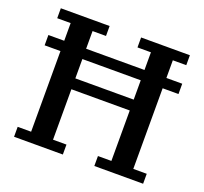

<svg xmlns="http://www.w3.org/2000/svg" viewBox="-121 -839 1041 980"><g transform="rotate(20 399.5 -349.0)"><path d="M49 -54H122V-492H36V-548H122V-644H49V-698H314V-644H241V-548H558V-644H485V-698H750V-644H677V-548H763V-492H677V-54H750V0H485V-54H558V-328H241V-54H314V0H49ZM241 -387H558V-492H241Z"/></g></svg>

Font: IBM Plex Serif Medm
Style: Regular
Weight: 500
Designer: Mike Abbink, Paul van der Laan, Pieter van Rosmalen
Foundry: Bold Monday
Version: Version 3.001